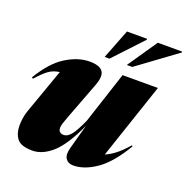

<svg xmlns="http://www.w3.org/2000/svg" viewBox="-132 -856 968 994"><g transform="rotate(20 352.0 -358.5)"><path d="M331 -65 368.5 -201.5Q314 -81.5 260 -33.2Q206 15 150.5 15Q87 15 65.5 -13.2Q44 -41.5 44 -85Q44 -103 47.2 -125.5Q50.5 -148 57 -166L145.5 -415.5Q113 -412 88 -394.5Q63 -377 26.5 -335.5L19.5 -341Q77.5 -438 144 -479Q210.5 -520 273 -520Q328 -520 345.8 -495.5Q363.5 -471 341.5 -414L266 -215Q255 -186 250.2 -170.8Q245.5 -155.5 245.5 -146Q245.5 -130.5 254 -123.5Q262.5 -116.5 275.5 -116.5Q295.5 -116.5 315 -139.8Q334.5 -163 363.5 -228L456.5 -512H651L510.5 -94.5Q535 -104.5 563.5 -126Q592 -147.5 626 -187L631 -183Q569 -77.5 502.8 -31.2Q436.5 15 375.5 15Q347 15 333.5 -5.2Q320 -25.5 331 -65ZM459 -569 570.5 -732H704.5V-727L489 -569ZM337 -569 400.5 -732H511.5V-727L363.5 -569Z"/></g></svg>

Font: Newsreader 72pt ExtraBold
Style: Italic
Weight: 800
Italic angle: -17°
Designer: Hugues Gentile
Foundry: Production Type
Version: Version 1.003; ttfautohint (v1.8.3)